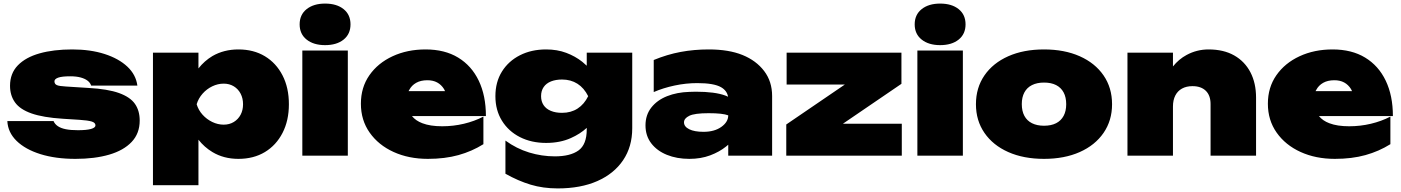

<svg xmlns="http://www.w3.org/2000/svg" viewBox="-20 -869 7824 1072"><path d="M760 -196Q760 -124 715 -76.5Q670 -29 589.5 -5.5Q509 18 401 18Q290 18 205.5 -8.5Q121 -35 72.5 -82.5Q24 -130 21 -193H279Q286 -176 303 -164.5Q320 -153 347.5 -147.5Q375 -142 415 -142Q463 -142 488 -149Q513 -156 513 -169Q513 -184 492 -190.5Q471 -197 424 -200L330 -206Q221 -213 156.5 -235.5Q92 -258 64 -297Q36 -336 36 -390Q36 -459 79.5 -504Q123 -549 201 -571Q279 -593 383 -593Q485 -593 564 -567.5Q643 -542 691 -497Q739 -452 747 -391H489Q484 -407 469 -418.5Q454 -430 430 -436.5Q406 -443 372 -443Q326 -443 305 -435.5Q284 -428 284 -415Q284 -400 297 -394Q310 -388 348 -386L474 -378Q582 -372 644.5 -349.5Q707 -327 733.5 -289Q760 -251 760 -196Z M834 -575H1088V-487Q1121 -529 1166 -556Q1230 -593 1311 -593Q1396 -593 1459 -555Q1522 -517 1557.5 -448Q1593 -379 1593 -287Q1593 -196 1557.5 -127Q1522 -58 1459 -20Q1396 18 1311 18Q1229 18 1166 -20Q1121 -47 1088 -89V165H834ZM1337 -287Q1337 -320 1323.5 -346Q1310 -372 1285.5 -387Q1261 -402 1229 -402Q1196 -402 1165 -387Q1134 -372 1111 -346Q1088 -320 1078 -287Q1088 -254 1111 -228.5Q1134 -203 1165 -188Q1196 -173 1229 -173Q1261 -173 1285.5 -188Q1310 -203 1323.5 -228.5Q1337 -254 1337 -287Z M1668 -587H1922V0H1668ZM1795 -617Q1731 -617 1692 -648Q1653 -679 1653 -733Q1653 -787 1692 -818Q1731 -849 1795 -849Q1860 -849 1898.5 -818Q1937 -787 1937 -733Q1937 -679 1898.5 -648Q1860 -617 1795 -617Z M2369 18Q2262 18 2177.5 -20.5Q2093 -59 2044 -128.5Q1995 -198 1995 -290Q1995 -381 2042.5 -449Q2090 -517 2172 -555Q2254 -593 2356 -593Q2463 -593 2538 -547.5Q2613 -502 2653 -418.5Q2693 -335 2693 -221H2280Q2301 -195 2338 -181Q2382 -164 2449 -164Q2511 -164 2570 -178Q2629 -192 2679 -218V-64Q2615 -24 2539.5 -3Q2464 18 2369 18ZM2465 -360Q2462 -366 2459 -372Q2444 -396 2421 -408.5Q2398 -421 2366 -421Q2329 -421 2303.5 -406.5Q2278 -392 2265 -367Q2263 -364 2261 -360Z M3256 -147V-155Q3219 -121 3167 -98Q3107 -71 3029 -71Q2947 -71 2883 -103.5Q2819 -136 2782.5 -195Q2746 -254 2746 -332Q2746 -411 2782.5 -469.5Q2819 -528 2883 -560.5Q2947 -593 3029 -593Q3091 -593 3141.5 -574Q3192 -555 3231 -524Q3244 -513 3256 -502V-575H3510V-153Q3510 -50 3459 25.5Q3408 101 3315 142Q3222 183 3094 183Q3012 183 2942.5 162Q2873 141 2802 101V-84Q2864 -39 2934.5 -17.5Q3005 4 3078 4Q3164 4 3210 -29Q3256 -62 3256 -147ZM3118 -239Q3168 -239 3205 -263Q3242 -287 3264 -332Q3241 -378 3204 -401.5Q3167 -425 3118 -425Q3083 -425 3056.5 -414.5Q3030 -404 3015.5 -383Q3001 -362 3001 -332Q3001 -303 3015 -282Q3029 -261 3055.5 -250Q3082 -239 3118 -239Z M3829 -356Q3848 -357 3865 -357Q3973 -357 4031 -335Q4038 -332 4045 -329Q4039 -363 4006 -382Q3966 -405 3873 -405Q3810 -405 3746.5 -391.5Q3683 -378 3630 -355V-534Q3705 -565 3780 -579Q3855 -593 3937 -593Q4049 -593 4125.5 -562Q4202 -531 4246.5 -472.5Q4291 -414 4291 -333V0H4046V-61Q4040 -56 4034 -51Q3997 -21 3945 -1.5Q3893 18 3829 18Q3759 18 3703.5 -4.5Q3648 -27 3616 -69Q3584 -111 3584 -169Q3584 -227 3616.5 -268.5Q3649 -310 3704.5 -332Q3760 -354 3829 -356ZM4046 -225Q4015 -237 3936.5 -237Q3858 -237 3828.5 -222.5Q3799 -208 3799 -186Q3799 -162 3828 -147.5Q3857 -133 3908 -133Q3969 -133 4007.5 -160.5Q4046 -188 4046 -225Z M4370 0V-174L4697 -397H4372V-575H5013V-401L4686 -178H5015V0Z M5102 -587H5356V0H5102ZM5229 -617Q5165 -617 5126 -648Q5087 -679 5087 -733Q5087 -787 5126 -818Q5165 -849 5229 -849Q5294 -849 5332.5 -818Q5371 -787 5371 -733Q5371 -679 5332.5 -648Q5294 -617 5229 -617Z M5809 18Q5695 18 5609.5 -20Q5524 -58 5476.5 -127Q5429 -196 5429 -287Q5429 -379 5476.5 -448Q5524 -517 5609.5 -555Q5695 -593 5809 -593Q5923 -593 6008.5 -555Q6094 -517 6141.5 -448Q6189 -379 6189 -287Q6189 -196 6141.5 -127Q6094 -58 6008.5 -20Q5923 18 5809 18ZM5809 -167Q5849 -167 5876.5 -181Q5904 -195 5918.5 -222Q5933 -249 5933 -287Q5933 -326 5918.5 -353Q5904 -380 5876.5 -394Q5849 -408 5809 -408Q5770 -408 5742 -394Q5714 -380 5699.5 -353Q5685 -326 5685 -288Q5685 -249 5699.5 -222Q5714 -195 5742 -181Q5770 -167 5809 -167Z M6275 -575H6529V-498Q6562 -539 6605 -562Q6662 -593 6728 -593Q6812 -593 6871 -559.5Q6930 -526 6961.5 -465.5Q6993 -405 6993 -324V0H6739V-288Q6739 -336 6712.5 -362Q6686 -388 6638 -388Q6604 -388 6579.5 -374.5Q6555 -361 6542 -335.5Q6529 -310 6529 -274V0H6275Z M7433 18Q7326 18 7241.5 -20.5Q7157 -59 7108 -128.5Q7059 -198 7059 -290Q7059 -381 7106.5 -449Q7154 -517 7236 -555Q7318 -593 7420 -593Q7527 -593 7602 -547.5Q7677 -502 7717 -418.5Q7757 -335 7757 -221H7344Q7365 -195 7402 -181Q7446 -164 7513 -164Q7575 -164 7634 -178Q7693 -192 7743 -218V-64Q7679 -24 7603.5 -3Q7528 18 7433 18ZM7529 -360Q7526 -366 7523 -372Q7508 -396 7485 -408.5Q7462 -421 7430 -421Q7393 -421 7367.5 -406.5Q7342 -392 7329 -367Q7327 -364 7325 -360Z"/></svg>

Font: Bounded
Style: Regular
Weight: 900
Designer: Vlad Churkin
Version: Version 1.0